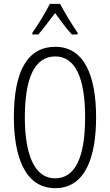

<svg xmlns="http://www.w3.org/2000/svg" viewBox="-20 -967 571 997"><path d="M292 -947H239C217 -903 177 -837 148 -797V-788H179C204 -816 238 -863 266 -899C294 -861 325 -818 353 -788H383V-797C361 -828 316 -901 292 -947ZM479 -358C479 -567 421 -724 267 -724C126 -724 52 -603 52 -359C52 -165 104 10 267 10C427 10 479 -159 479 -358ZM109 -358C109 -562 160 -674 267 -674C370 -674 422 -564 422 -358C422 -149 370 -41 266 -41C164 -41 109 -154 109 -358Z"/></svg>

Font: Noto Sans Devanagari UI ExtraCondensed Light
Style: Regular
Weight: 300
Width: 2
Designer: Jelle Bosma - Monotype Design Team
Foundry: Monotype Imaging Inc.
Version: Version 2.004